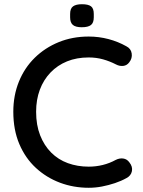

<svg xmlns="http://www.w3.org/2000/svg" viewBox="-20 -879 676 909"><path d="M578 -660Q600 -649 603.5 -626Q607 -603 592 -584Q581 -569 563.5 -567Q546 -565 529 -574Q500 -589 468 -598Q436 -607 400 -607Q343 -607 297.5 -588.5Q252 -570 219 -535.5Q186 -501 168.5 -454Q151 -407 151 -350Q151 -287 170 -238.5Q189 -190 222.5 -156.5Q256 -123 301.5 -106.5Q347 -90 400 -90Q434 -90 466.5 -98Q499 -106 528 -122Q546 -131 563.5 -128.5Q581 -126 592 -111Q609 -90 604.5 -68.5Q600 -47 579 -36Q554 -22 524 -12Q494 -2 463 4Q432 10 400 10Q328 10 264 -14Q200 -38 150 -84Q100 -130 71.5 -197Q43 -264 43 -350Q43 -427 69.5 -492.5Q96 -558 144.5 -605.5Q193 -653 258 -679.5Q323 -706 400 -706Q448 -706 493.5 -694Q539 -682 578 -660ZM367 -750Q338 -750 325 -761Q312 -772 312 -797V-813Q312 -839 326 -849Q340 -859 368 -859Q398 -859 411 -849Q424 -839 424 -813V-797Q424 -771 410.5 -760.5Q397 -750 367 -750Z"/></svg>

Font: Quicksand SemiBold
Style: Regular
Weight: 600
Designer: Andrew Paglinawan
Foundry: Andrew Paglinawan
Version: Version 3.006